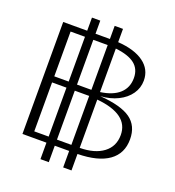

<svg xmlns="http://www.w3.org/2000/svg" viewBox="-155 -904 1028 1128"><g transform="rotate(20 358.5 -339.5)"><path d="M420 0V103H368V0H278V103H226V0H76V-700H226V-782H278V-700H368V-782H420V-699Q524 -692 581.5 -650Q639 -608 639 -538Q639 -492 612.5 -454Q586 -416 538.5 -392.5Q491 -369 430 -365Q563 -355 622 -312.5Q681 -270 681 -186Q681 -97 614.5 -49.5Q548 -2 420 0ZM136 -382H226V-662H136ZM278 -662V-382H345H368V-662H348ZM420 -659V-387Q498 -398 538.5 -435Q579 -472 579 -532Q579 -588 540 -619Q501 -650 420 -659ZM226 -38V-344H136V-38ZM368 -38V-344H339H278V-38ZM621 -191Q621 -321 420 -340V-38Q514 -39 567.5 -79.5Q621 -120 621 -191Z"/></g></svg>

Font: Fahkwang ExtraLight
Style: Regular
Weight: 275
Designer: Suppakit Chalermlarp | Katatrad Co.,Ltd.
Foundry: Cadson Demak Co.,Ltd.
Version: Version 1.000; ttfautohint (v1.6)